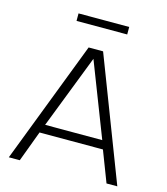

<svg xmlns="http://www.w3.org/2000/svg" viewBox="-126 -968 925 1065"><g transform="rotate(15 337.0 -435.5)"><path d="M378 -703 648 0H586L518 -177H154L88 0H25L295 -703ZM337 -649 173 -226H501ZM483 -871V-828H192V-871Z"/></g></svg>

Font: Metropolitano Light
Style: Regular
Weight: 300
Designer: Fonts by Alex Slobzheninov & Chris M. Simpson / Changes by Cristiano Sobral
Foundry: Fonts by Alex Slobzheninov & Chris M. Simpson / Changes by Cristiano Sobral
Version: Version 1.00;August 30, 2020;FontCreator 13.0.0.2681 64-bit